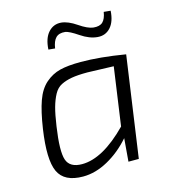

<svg xmlns="http://www.w3.org/2000/svg" viewBox="-106 -780 782 878"><g transform="rotate(-15 285.0 -341.0)"><path d="M465 -691 497 -688Q494 -637 470 -610.5Q446 -584 409 -587Q371 -590 330.5 -617.5Q290 -645 271 -648Q242 -651 227 -636Q212 -621 207 -587L176 -590Q179 -643 203.5 -670Q228 -697 264 -694Q296 -691 335.5 -664Q375 -637 401 -634Q431 -631 445.5 -645Q460 -659 465 -691ZM446 0H397L406 -109Q358 -54 298.5 -21Q239 12 180 12Q91 12 64 -46.5Q37 -105 58 -246Q70 -326 87.5 -375Q105 -424 136 -451Q167 -478 205 -487.5Q243 -497 303 -497Q394 -497 514 -477ZM406 -164 445 -439Q339 -443 321 -443Q275 -443 246.5 -438Q218 -433 196 -422Q174 -411 160.5 -386Q147 -361 138 -328.5Q129 -296 121 -241Q104 -127 118 -85.5Q132 -44 190 -44Q288 -44 406 -164Z"/></g></svg>

Font: Exo 2.0 Light
Style: Italic
Weight: 300
Italic angle: -8°
Designer: Natanael Gama
Version: Version 1.001;PS 001.001;hotconv 1.0.70;makeotf.lib2.5.58329